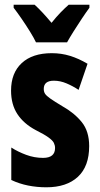

<svg xmlns="http://www.w3.org/2000/svg" viewBox="-20 -786 424 816"><path d="M359 -165Q359 -79 311 -34.5Q263 10 177 10Q137 10 99.5 2.5Q62 -5 28 -21V-159Q56 -141 91 -128Q126 -115 163 -115Q214 -115 214 -157Q214 -168 209 -178.5Q204 -189 186 -202Q168 -215 132 -233Q81 -260 54 -301Q27 -342 27 -401Q27 -476 72.5 -518Q118 -560 200 -560Q241 -560 278 -548.5Q315 -537 352 -515L314 -404Q290 -420 263 -431.5Q236 -443 209 -443Q166 -443 166 -408Q166 -396 171.5 -387.5Q177 -379 194 -367Q211 -355 246 -334Q296 -306 327.5 -267Q359 -228 359 -165ZM133 -606Q124 -625 107 -652.5Q90 -680 71 -707.5Q52 -735 38 -753V-766H127Q158 -738 199 -689Q220 -715 237.5 -733Q255 -751 272 -766H360V-753Q346 -734 328 -707Q310 -680 293 -653Q276 -626 265 -606Z"/></svg>

Font: Noto Sans Ethiopic ExtraCondensed ExtraBold
Style: Regular
Weight: 800
Width: 2
Designer: Monotype Design Team
Foundry: Monotype Imaging Inc.
Version: Version 2.102; ttfautohint (v1.8.4.7-5d5b)